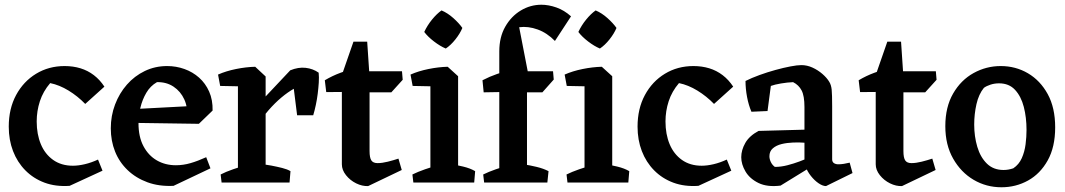

<svg xmlns="http://www.w3.org/2000/svg" viewBox="-20 -771 4499 811"><path d="M274 14Q215 18 168 0.5Q121 -17 87 -51.5Q53 -86 35 -133Q17 -180 17 -236Q17 -312 48 -369.5Q79 -427 132.5 -459.5Q186 -492 253 -492Q289 -492 320 -482.5Q351 -473 376.5 -453.5Q402 -434 421 -405L340 -332Q308 -365 269.5 -388.5Q231 -412 192 -420Q162 -385 148.5 -343.5Q135 -302 135 -258Q135 -204 152.5 -162Q170 -120 204.5 -95.5Q239 -71 288 -71Q311 -71 338.5 -77.5Q366 -84 394 -97L413 -50Z M713 14Q652 17 603 -1Q554 -19 519 -52.5Q484 -86 466 -131Q448 -176 448 -229Q448 -282 466 -329.5Q484 -377 516 -413.5Q548 -450 591.5 -471Q635 -492 686 -492Q724 -492 759 -479.5Q794 -467 821 -443Q848 -419 863.5 -384Q879 -349 878 -304L769 -276Q774 -317 758.5 -351Q743 -385 713 -405Q683 -425 643 -424Q615 -408 598 -379Q581 -350 573 -316Q565 -282 565 -250Q565 -193 586 -153.5Q607 -114 642.5 -93.5Q678 -73 723 -73Q754 -73 785 -82Q816 -91 851 -107L869 -60ZM820 -248 544 -252 540 -310 843 -326 878 -304Z M985 0V-447L1058 -489L1102 -448V0ZM1065 -234 1044 -302 1206 -474Q1240 -488 1271 -484.5Q1302 -481 1326 -464Q1328 -445 1326.5 -422Q1325 -399 1322 -375Q1319 -351 1314 -327.5Q1309 -304 1303 -284H1235L1221 -396Q1196 -382 1168.5 -359Q1141 -336 1114 -305Q1087 -274 1065 -234ZM910 -408 901 -456Q935 -471 977 -479.5Q1019 -488 1058 -489L1066 -449L1011 -406ZM916 0 912 -34Q933 -45 964.5 -56Q996 -67 1018 -72L1006 0ZM1076 0 1085 -77Q1103 -76 1126.5 -71.5Q1150 -67 1172 -61.5Q1194 -56 1207 -48L1203 0Z M1535 15Q1510 16 1484.5 3.5Q1459 -9 1441.5 -31Q1424 -53 1424 -77V-454L1473 -595H1531L1541 -446V-133Q1541 -105 1548.5 -93.5Q1556 -82 1575 -82Q1594 -82 1618 -88Q1642 -94 1663 -101L1677 -53ZM1358 -382 1352 -432Q1384 -451 1418 -463.5Q1452 -476 1486 -487L1511 -440L1477 -383ZM1476 -381V-470H1678L1681 -434L1633 -381Z M1798 0V-447L1871 -489L1915 -449V0ZM1726 0 1722 -34Q1744 -45 1775.5 -56Q1807 -67 1829 -72L1816 0ZM1868 0 1877 -79Q1905 -75 1936 -67.5Q1967 -60 1987 -48L1983 0ZM1723 -408 1714 -456Q1748 -471 1790 -479.5Q1832 -488 1871 -489L1879 -449L1824 -406ZM1863 -566Q1839 -576 1813 -596Q1787 -616 1772 -636Q1785 -664 1805 -688.5Q1825 -713 1845 -727Q1871 -716 1895 -694.5Q1919 -673 1933 -653Q1923 -629 1903.5 -604.5Q1884 -580 1863 -566Z M2089 0V-554Q2089 -614 2114 -658Q2139 -702 2179.5 -726.5Q2220 -751 2267 -751Q2297 -751 2330 -739.5Q2363 -728 2392 -702L2324 -598Q2291 -632 2251 -646.5Q2211 -661 2173 -656L2211 -460L2206 -436V0ZM2025 0 2021 -34Q2043 -45 2074.5 -56Q2106 -67 2128 -72L2115 0ZM2182 0 2191 -77Q2218 -73 2247 -66Q2276 -59 2297 -48L2292 0ZM2023 -381 2018 -432Q2049 -448 2079.5 -458.5Q2110 -469 2138 -476L2175 -440L2142 -383ZM2159 -381V-470H2316L2319 -435L2271 -381ZM2449 0V-447L2522 -489L2566 -449V0ZM2377 0 2373 -34Q2395 -45 2426.5 -56Q2458 -67 2480 -72L2467 0ZM2519 0 2528 -79Q2556 -75 2587 -67.5Q2618 -60 2638 -48L2634 0ZM2374 -408 2365 -456Q2399 -471 2441 -479.5Q2483 -488 2522 -489L2530 -449L2475 -406ZM2514 -566Q2490 -576 2464 -596Q2438 -616 2423 -636Q2436 -664 2456 -688.5Q2476 -713 2496 -727Q2522 -716 2546 -694.5Q2570 -673 2584 -653Q2574 -629 2554.5 -604.5Q2535 -580 2514 -566Z M2930 14Q2871 18 2824 0.5Q2777 -17 2743 -51.5Q2709 -86 2691 -133Q2673 -180 2673 -236Q2673 -312 2704 -369.5Q2735 -427 2788.5 -459.5Q2842 -492 2909 -492Q2945 -492 2976 -482.5Q3007 -473 3032.5 -453.5Q3058 -434 3077 -405L2996 -332Q2964 -365 2925.5 -388.5Q2887 -412 2848 -420Q2818 -385 2804.5 -343.5Q2791 -302 2791 -258Q2791 -204 2808.5 -162Q2826 -120 2860.5 -95.5Q2895 -71 2944 -71Q2967 -71 2994.5 -77.5Q3022 -84 3050 -97L3069 -50Z M3469 15Q3455 15 3437.5 3Q3420 -9 3405 -28Q3390 -47 3382 -69L3378 -80V-319Q3378 -366 3366 -389Q3354 -412 3330 -424Q3306 -423 3279 -418.5Q3252 -414 3236 -408L3222 -302L3154 -299Q3142 -327 3135.5 -361.5Q3129 -396 3129 -429Q3155 -442 3188 -454Q3221 -466 3255.5 -475.5Q3290 -485 3319 -490.5Q3348 -496 3365 -496Q3389 -496 3412 -485.5Q3435 -475 3454 -458.5Q3473 -442 3483 -425Q3491 -412 3493 -392Q3495 -372 3495 -322V-98Q3495 -87 3502.5 -82Q3510 -77 3521 -77Q3532 -77 3544.5 -79Q3557 -81 3569 -84L3581 -40ZM3277 13Q3221 20 3184 2Q3147 -16 3129 -46.5Q3111 -77 3111 -107Q3111 -137 3128 -167Q3145 -197 3184 -218L3405 -224L3402 -167L3382 -168Q3357 -170 3330.5 -169Q3304 -168 3281.5 -162.5Q3259 -157 3244.5 -144.5Q3230 -132 3230 -111Q3230 -99 3236 -86.5Q3242 -74 3253 -66Q3279 -66 3306 -73Q3333 -80 3357 -89Q3381 -98 3395 -104L3399 -62Z M3790 15Q3765 16 3739.5 3.5Q3714 -9 3696.5 -31Q3679 -53 3679 -77V-454L3728 -595H3786L3796 -446V-133Q3796 -105 3803.5 -93.5Q3811 -82 3830 -82Q3849 -82 3873 -88Q3897 -94 3918 -101L3932 -53ZM3613 -382 3607 -432Q3639 -451 3673 -463.5Q3707 -476 3741 -487L3766 -440L3732 -383ZM3731 -381V-470H3933L3936 -434L3888 -381Z M4210 20Q4146 20 4092.5 -11.5Q4039 -43 4006 -101Q3973 -159 3973 -238Q3973 -319 4006 -376Q4039 -433 4092.5 -462.5Q4146 -492 4207 -492Q4270 -492 4322 -461.5Q4374 -431 4405.5 -373.5Q4437 -316 4437 -233Q4437 -150 4405.5 -93.5Q4374 -37 4322.5 -8.5Q4271 20 4210 20ZM4219 -53Q4239 -53 4260 -60Q4284 -76 4296 -103Q4308 -130 4312 -161.5Q4316 -193 4316 -222Q4316 -275 4304.5 -319.5Q4293 -364 4267.5 -391.5Q4242 -419 4200 -419Q4181 -419 4164 -413.5Q4147 -408 4136 -400Q4114 -373 4104.5 -331Q4095 -289 4095 -245Q4095 -195 4108 -151Q4121 -107 4148.5 -80Q4176 -53 4219 -53Z"/></svg>

Font: Eczar Medium
Style: Regular
Weight: 500
Designer: Vaibhav Singh
Foundry: Rosetta Type Foundry
Version: Version 2.000